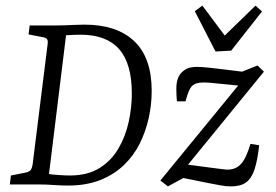

<svg xmlns="http://www.w3.org/2000/svg" viewBox="-20 -659 986 686"><path d="M223 4Q199 4 172 2Q145 0 117 0H15L19 -32L70 -42Q85 -45 90 -52Q95 -59 97 -75L150 -500Q152 -513 148.5 -518.5Q145 -524 134 -526L82 -536L86 -568H178Q192 -568 208.5 -568.5Q225 -569 244 -570Q263 -571 282 -571Q397 -571 459.5 -512Q522 -453 522 -334Q522 -286 511.5 -238Q501 -190 479.5 -146.5Q458 -103 422.5 -69Q387 -35 337.5 -15.5Q288 4 223 4ZM230 -32Q293 -32 335.5 -58.5Q378 -85 403.5 -129Q429 -173 440 -224.5Q451 -276 451 -325Q451 -432 405.5 -483.5Q360 -535 268 -535Q256 -535 244.5 -534.5Q233 -534 216 -533L155 -37Q170 -35 192 -33.5Q214 -32 230 -32ZM580 7 553 -14 852 -379 853 -351 734 -363Q702 -366 685 -362Q668 -358 659.5 -343Q651 -328 643 -297H612Q611 -310 610.5 -321Q610 -332 610 -342Q610 -365 616.5 -381Q623 -397 637 -407Q648 -415 659 -417.5Q670 -420 684 -420Q701 -420 728 -417Q755 -414 780 -411L845 -403L900 -425L923 -403L626 -39L634 -73L755 -57Q765 -56 775.5 -54.5Q786 -53 793 -53Q822 -53 840.5 -72.5Q859 -92 875 -145L906 -140Q900 -86 889.5 -54Q879 -22 859.5 -7.5Q840 7 805 7Q786 7 766.5 3Q747 -1 724 -5L635 -23ZM916 -618 806 -478 750 -475 676 -619 703 -639 783 -532 893 -639Z"/></svg>

Font: Yrsa Light
Style: Italic
Weight: 300
Italic angle: -7.10001°
Designer: Anna Giedrys (Yrsa+Rasa design), David Brezina (Yrsa art-direction, Rasa art-direction, design)
Foundry: Rosetta Type Foundry
Version: Version 2.004